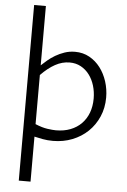

<svg xmlns="http://www.w3.org/2000/svg" viewBox="-66 -829 752 1137"><g transform="rotate(5 310.0 -260.0)"><path d="M159.7 -80.1Q200.7 -63 232.4 -58.6Q264.2 -54.2 282.7 -54.2Q331.1 -54.2 369.1 -69.1Q407.2 -84 434.1 -111.3Q460.9 -138.7 475.1 -176.5Q489.3 -214.4 489.3 -260.7Q489.3 -301.3 478.3 -337.6Q467.3 -374 446.5 -401.6Q425.8 -429.2 396.2 -445.3Q366.7 -461.4 329.6 -461.4Q285.2 -461.4 243.2 -438.2Q201.2 -415 159.7 -372.1ZM159.7 261.7H89.8V-782.2H159.7V-429.7Q174.8 -443.8 194.8 -460.9Q214.8 -478 239.7 -492.7Q264.6 -507.3 293.7 -517.3Q322.8 -527.3 356 -527.3Q403.3 -527.3 441.4 -506.1Q479.5 -484.9 506.3 -449.5Q533.2 -414.1 547.9 -368.2Q562.5 -322.3 562.5 -273.4Q562.5 -211.4 539.8 -159.4Q517.1 -107.4 477.8 -69.8Q438.5 -32.2 385.3 -11.2Q332 9.8 270.5 9.8Q237.8 9.8 210 4.6Q182.1 -0.5 159.7 -5.9Z"/></g></svg>

Font: Proza Libre
Style: Light
Weight: 300
Designer: Jasper de Waard
Foundry: Jasper de Waard
Version: Version 1.000; ttfautohint (v1.4.1.8-43bc)